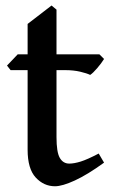

<svg xmlns="http://www.w3.org/2000/svg" viewBox="-20 -647 401 682"><path d="M175.3 14.6Q135.7 14.6 106.9 -16.4Q78.1 -47.4 78.1 -115.2V-397.9H17.6L4.9 -414.1L43 -454.1H78.1V-562L163.1 -627.4L180.7 -612.8V-454.1H333L349.6 -437.5Q340.3 -422.4 325.2 -404.8Q310.1 -387.2 300.3 -380.9Q288.6 -386.7 264.9 -392.3Q241.2 -397.9 210.9 -397.9H180.7V-159.7Q180.7 -106.4 192.4 -86.2Q204.1 -65.9 226.1 -65.9Q243.2 -65.9 266.8 -73.2Q290.5 -80.6 330.6 -101.6L349.6 -69.3Q290.5 -26.4 245.8 -5.9Q201.2 14.6 175.3 14.6Z"/></svg>

Font: David Libre Medium
Style: Regular
Weight: 500
Designer: Ismar David, J. Victor Gaultney, Annie Olsen and Meir Sadan
Foundry: Monotype Imaging Inc. & SIL International
Version: Version 1.100; ttfautohint (v1.8.4.7-5d5b)